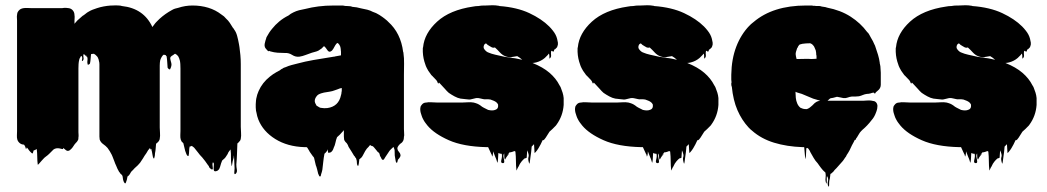

<svg xmlns="http://www.w3.org/2000/svg" viewBox="-20 -551 3993 732"><path d="M898 -67Q898 -57 899 -45Q900 -33 898 -22Q898 -21 897.5 -20.5Q897 -20 897 -18Q896 -15 892 -11Q889 -7 885 -4Q884 16 883.5 36Q883 56 881 76Q881 85 883 95.5Q885 106 878 112Q872 116 873.5 102.5Q875 89 874 82Q873 71 873 61Q873 51 872 41Q871 47 871 47Q871 47 871 49Q871 51 867 64Q866 68 865 76.5Q864 85 863 81Q860 66 860.5 50.5Q861 35 859 19Q859 19 858.5 19Q858 19 858 20Q856 22 854 25Q852 28 850 31Q850 32 848 36Q845 40 842.5 44.5Q840 49 836 53Q830 59 827 61Q823 70 819 85Q815 100 803 102Q796 103 795 97Q794 91 795 83Q796 75 795 71Q794 69 792.5 68.5Q791 68 791 69Q789 75 791 86Q793 97 787 95Q780 91 777 86Q777 86 776.5 83.5Q776 81 774 80Q771 76 768 71.5Q765 67 762 63L750 48L747 45Q742 40 735 30.5Q728 21 721 13L719 11Q717 9 711 5Q710 5 708 7Q703 7 703 8Q701 16 701 25Q701 34 699 43Q697 45 695 43Q692 41 689.5 33.5Q687 26 686 24Q684 17 682.5 9.5Q681 2 679 -5Q677 -7 677 -7Q676 -8 675 -9Q674 -10 673 -11Q671 -13 671 -15Q670 -16 670 -18Q669 -18 669 -18.5Q669 -19 669 -19Q667 -27 667.5 -36Q668 -45 668 -52V-290Q668 -298 667.5 -307Q667 -316 665 -323Q665 -324 664 -325Q664 -327 662 -331L659 -337Q657 -339 654.5 -341.5Q652 -344 649 -345Q649 -346 648.5 -346Q648 -346 648 -346Q646 -346 644 -344Q642 -342 640 -341Q628 -335 629 -328Q630 -321 633 -311Q636 -301 628 -286Q628 -286 623 -288Q620 -291 619 -293Q618 -304 617.5 -315Q617 -326 615 -337Q612 -338 612 -341H611Q604 -343 603 -342Q596 -336 591 -322Q590 -318 589.5 -312Q589 -306 589 -301V-65Q589 -55 590 -44Q591 -33 589 -22Q589 -22 588.5 -19.5Q588 -17 588 -18Q587 -16 586 -14Q585 -12 583 -10Q581 -8 578 -5.5Q575 -3 575 -3Q574 6 573.5 15Q573 24 571 33Q571 43 568 52Q568 53 566.5 53Q565 53 565 52Q563 50 561 37Q559 24 558 23Q558 21 557.5 19.5Q557 18 557 17Q555 19 554 19Q552 15 552 13Q548 17 544.5 22Q541 27 538 33Q534 38 531 43Q528 48 525 53Q521 58 518 63.5Q515 69 510 74Q505 80 499 85Q493 90 488 96L480 104Q478 108 474.5 113.5Q471 119 466 122Q465 126 464.5 130Q464 134 462 139Q461 141 460.5 143.5Q460 146 458 148Q456 149 453 144Q451 141 449 133Q448 129 448 125.5Q448 122 446 118Q448 120 444.5 116Q441 112 439 111Q438 109 437 107.5Q436 106 434 104Q427 92 423 81Q419 73 416 64Q413 55 409 46L406 39Q402 31 398.5 25.5Q395 20 390 13Q383 5 373.5 -1.5Q364 -8 360 -19Q359 -24 359 -30.5Q359 -37 359 -43V-306Q359 -310 358.5 -313Q358 -316 357 -319Q357 -321 356.5 -322Q356 -323 356 -324Q355 -327 353.5 -330.5Q352 -334 350 -336Q344 -343 338 -346Q336 -346 332.5 -345.5Q329 -345 328 -345Q328 -344 327.5 -344Q327 -344 327 -344Q326 -336 325.5 -327Q325 -318 323 -309Q322 -307 318.5 -305Q315 -303 314 -306Q312 -314 313.5 -322Q315 -330 310 -339Q309 -339 309 -339.5Q309 -340 308 -340Q312 -336 312 -334.5Q312 -333 302 -343Q302 -344 298 -344Q297 -338 298.5 -331Q300 -324 295 -319Q291 -316 293 -325Q295 -334 290 -338L287 -335V-334Q286 -333 283 -327Q283 -326 282.5 -325Q282 -324 282 -323Q280 -315 279.5 -306.5Q279 -298 279 -290V-47Q279 -43 279.5 -37.5Q280 -32 279 -27Q279 -21 278 -18L275 -13Q274 -11 272.5 -9.5Q271 -8 269 -6Q265 -2 264 0Q261 5 257 10.5Q253 16 248 20Q246 22 244 23Q237 26 231.5 21.5Q226 17 221 13Q221 16 220 17Q219 18 214 16.5Q209 15 208 15Q194 12 184 19Q180 23 176 27Q172 31 168 35Q162 41 155.5 45.5Q149 50 144 56Q143 57 138.5 62Q134 67 128 74Q124 78 124 77Q122 62 122 47Q122 32 120 17Q119 18 117 19Q115 20 113 21Q112 22 110.5 22Q109 22 108 23Q107 25 106.5 28.5Q106 32 104 34Q103 35 99 31Q95 27 95 27Q91 23 88.5 19Q86 15 82 11Q82 15 80 16Q78 17 77.5 13Q77 9 76 8Q75 6 74 4Q73 2 72 1Q71 0 67 0Q66 0 65.5 -0.5Q65 -1 63 -1Q55 -4 50 -11Q48 -13 46 -19Q44 -26 44.5 -35Q45 -44 45 -51V-473Q45 -478 44.5 -483.5Q44 -489 45 -494Q45 -498 47 -504Q49 -508 50.5 -509.5Q52 -511 53 -512Q58 -518 70 -520Q78 -521 85.5 -520.5Q93 -520 100 -520H217Q221 -521 224.5 -521Q228 -521 232 -521Q234 -521 236.5 -520.5Q239 -520 241 -520Q251 -519 257.5 -511.5Q264 -504 264 -493Q265 -488 264.5 -483Q264 -478 264 -473V-460Q266 -462 266 -463Q267 -463 267 -463.5Q267 -464 267 -464L275 -473Q279 -477 283.5 -480.5Q288 -484 292 -488Q294 -490 295.5 -491Q297 -492 299 -493Q299 -493 305 -497.5Q311 -502 312 -503Q313 -503 317 -506Q325 -511 333 -514Q341 -517 350 -520Q362 -524 375.5 -526.5Q389 -529 403 -530H408Q423 -531 433 -530Q436 -530 439 -529.5Q442 -529 445 -528Q528 -519 561 -448L567 -456Q569 -459 571.5 -462Q574 -465 576 -467L588 -479Q610 -499 636 -513Q641 -516 647 -518Q653 -520 659 -521Q686 -530 714 -530Q746 -530 774 -521.5Q802 -513 825 -495Q830 -492 834 -488.5Q838 -485 842 -480Q850 -473 856 -464Q862 -455 868 -445Q872 -441 873 -438Q880 -429 884 -414.5Q888 -400 891 -383Q892 -380 892 -377Q892 -374 893 -371Q895 -357 896.5 -340.5Q898 -324 898 -307V-291Q898 -280 898 -256Q898 -232 898 -204Q898 -176 898 -152Q898 -128 898 -117Z M1521 -36Q1521 -32 1520 -30Q1520 -17 1515 -11Q1514 -9 1511 -6.5Q1508 -4 1505 -2Q1494 9 1495 16Q1496 23 1501 28Q1506 33 1507 40Q1508 47 1497 58Q1496 61 1495.5 64.5Q1495 68 1493 70Q1492 71 1489 65Q1488 60 1487 54Q1486 48 1485 42Q1484 25 1484.5 22.5Q1485 20 1480 9L1476 13Q1473 16 1470.5 18Q1468 20 1465 24Q1461 30 1457 36Q1453 42 1449 48Q1448 49 1446 53Q1444 57 1442 58Q1437 60 1434 53Q1431 46 1429 44Q1428 41 1427.5 38Q1427 35 1425 32Q1423 31 1419 27Q1417 25 1416 23L1406 11L1401 6Q1399 7 1396 5Q1393 3 1391 2Q1386 7 1386 8Q1378 15 1372.5 24.5Q1367 34 1362 44Q1361 46 1358.5 49Q1356 52 1353 54Q1351 56 1350 56Q1349 62 1348.5 68.5Q1348 75 1346 81Q1345 82 1343.5 80.5Q1342 79 1342 78Q1340 70 1340.5 66.5Q1341 63 1337 51Q1336 51 1335.5 50.5Q1335 50 1335 50Q1335 49 1333 47Q1333 45 1331.5 44Q1330 43 1330 43L1321 28L1309 9Q1308 5 1306 1.5Q1304 -2 1302 -5L1301 -6Q1297 -9 1293 -16Q1293 -17 1292.5 -17.5Q1292 -18 1292 -19Q1291 -24 1291 -30.5Q1291 -37 1291 -47V-55Q1289 -53 1288 -51L1285 -48Q1276 -37 1265 -28Q1261 -18 1259 -7.5Q1257 3 1252 13Q1251 17 1248.5 21.5Q1246 26 1242 29Q1241 30 1236.5 31Q1232 32 1231 31Q1230 28 1230 24.5Q1230 21 1230 18Q1229 21 1227.5 23.5Q1226 26 1224 28Q1223 30 1221 31.5Q1219 33 1217 35Q1214 51 1212.5 65.5Q1211 80 1209 96Q1208 100 1207 104.5Q1206 109 1204 114Q1204 119 1201 122Q1200 123 1197 120Q1196 118 1195 115.5Q1194 113 1193 111Q1192 106 1189 94.5Q1186 83 1184 79Q1183 75 1182 70.5Q1181 66 1180 62Q1179 59 1178.5 55.5Q1178 52 1176 48L1173 45Q1170 41 1167 36.5Q1164 32 1161 28Q1160 25 1158 22.5Q1156 20 1154 16Q1153 14 1152 12.5Q1151 11 1149 10H1141Q1076 8 1029.5 -21Q983 -50 965 -95Q964 -98 963 -101Q962 -104 961 -107Q961 -108 960.5 -109Q960 -110 960 -111Q959 -116 958 -120.5Q957 -125 956 -129Q955 -135 955 -141.5Q955 -148 955 -154Q955 -158 955.5 -161Q956 -164 956 -168L957 -175Q960 -191 966 -204Q980 -236 1009 -259Q1015 -264 1021 -268Q1027 -272 1034 -276L1047 -283Q1049 -285 1052 -287Q1055 -289 1058 -290Q1060 -292 1063 -293Q1066 -294 1069 -295Q1080 -300 1091.5 -303Q1103 -306 1115 -309Q1129 -313 1143.5 -316Q1158 -319 1174 -322L1198 -326Q1212 -328 1225.5 -330.5Q1239 -333 1253 -335Q1257 -335 1258 -336L1280 -340V-356Q1280 -352 1279.5 -358Q1279 -364 1279 -365Q1279 -364 1278.5 -367.5Q1278 -371 1278 -370Q1278 -371 1277.5 -372Q1277 -373 1277 -374Q1275 -380 1269 -386Q1268 -386 1268 -386.5Q1268 -387 1266 -387Q1264 -386 1261.5 -383Q1259 -380 1258 -378Q1255 -373 1251 -365.5Q1247 -358 1241 -355Q1234 -351 1228 -360Q1222 -369 1218 -373Q1216 -375 1215 -375L1206 -366Q1203 -364 1200 -362Q1197 -360 1194 -358Q1188 -355 1181.5 -353.5Q1175 -352 1169 -350Q1157 -346 1145.5 -341.5Q1134 -337 1122 -335Q1107 -333 1094 -341.5Q1081 -350 1066 -349Q1052 -349 1038.5 -350Q1025 -351 1011 -355Q1007 -357 1006 -357Q1005 -357 1004 -356Q1003 -355 1002 -356Q1001 -357 1000.5 -358Q1000 -359 998 -360Q997 -362 995 -364Q993 -366 993 -366Q992 -367 990 -371Q988 -377 989 -383.5Q990 -390 992 -396Q993 -399 994 -402Q995 -405 996 -409Q1006 -428 1018 -442Q1029 -456 1044.5 -469Q1060 -482 1080 -492Q1088 -499 1099 -504Q1109 -509 1120.5 -512Q1132 -515 1144 -517Q1167 -523 1194 -526.5Q1221 -530 1253 -530H1273Q1279 -530 1284 -530Q1289 -530 1292 -529L1299 -528H1304Q1317 -528 1323 -525Q1340 -524 1357 -519Q1369 -517 1380.5 -514Q1392 -511 1401 -506Q1414 -502 1426.5 -494Q1439 -486 1449 -478Q1449 -477 1449.5 -477Q1450 -477 1450 -477Q1453 -475 1455.5 -472.5Q1458 -470 1460 -468Q1508 -425 1517 -353Q1518 -352 1518 -350Q1521 -329 1520.5 -308Q1520 -287 1520 -266V-59Q1520 -54 1520.5 -48Q1521 -42 1521 -36ZM1283 -203V-215Q1283 -216 1281 -215Q1280 -215 1278.5 -214.5Q1277 -214 1276 -214Q1272 -212 1267 -210.5Q1262 -209 1257 -207Q1247 -203 1236.5 -201.5Q1226 -200 1215 -198Q1210 -197 1204 -195Q1198 -193 1193 -190Q1189 -187 1187 -184Q1180 -175 1180 -166Q1180 -159 1187 -148Q1189 -147 1191.5 -145.5Q1194 -144 1197 -142L1202 -140Q1215 -139 1216 -138.5Q1217 -138 1228 -139Q1271 -145 1280 -188Q1282 -194 1282 -199Q1282 -202 1283 -203Z M2129 -151Q2126 -109 2102 -76Q2101 -74 2099 -72Q2097 -70 2095 -68Q2091 -64 2086 -59Q2081 -54 2075 -49Q2070 -42 2065.5 -34Q2061 -26 2055 -19Q2051 -15 2049 -17Q2041 1 2033 14Q2031 18 2028 21.5Q2025 25 2022 29Q2018 33 2018 32Q2017 24 2017 15.5Q2017 7 2016 -1Q2013 1 2011 4Q2010 5 2009 5.5Q2008 6 2007 8Q2006 18 2005 29Q2004 40 2002 51Q2001 56 2000 66Q1999 76 1997 71Q1992 55 1995 47.5Q1998 40 1990 22Q1989 29 1989 36Q1989 43 1988 50Q1988 51 1986.5 51Q1985 51 1984 52Q1983 52 1982.5 52.5Q1982 53 1980 53Q1974 58 1969 64Q1962 72 1957 84Q1956 85 1955 87Q1954 89 1953 91Q1952 93 1950.5 96.5Q1949 100 1949 99Q1947 81 1947 63Q1947 45 1945 27Q1943 25 1941 25Q1939 26 1937 26.5Q1935 27 1933 28Q1927 30 1922 30Q1922 31 1921.5 31Q1921 31 1921 32Q1911 43 1911 43Q1911 43 1915 39Q1919 35 1920.5 34.5Q1922 34 1913 45Q1911 47 1909 51Q1908 52 1907 55Q1906 58 1905 57Q1902 52 1902.5 41.5Q1903 31 1901 36Q1898 41 1900 49.5Q1902 58 1902.5 64.5Q1903 71 1897 71Q1888 71 1891.5 58Q1895 45 1893 36Q1893 35 1889 35Q1886 35 1885 34Q1882 34 1880 32Q1879 41 1879 50Q1879 59 1877 68Q1876 71 1875 66Q1874 61 1873 59Q1872 56 1871 53.5Q1870 51 1869 49L1860 26Q1860 30 1859.5 35.5Q1859 41 1857 45Q1856 47 1855.5 42.5Q1855 38 1853 36L1841 10H1835Q1746 8 1691 -16.5Q1636 -41 1610 -72Q1606 -77 1601.5 -83Q1597 -89 1594 -95Q1590 -102 1588 -108.5Q1586 -115 1584 -121Q1581 -133 1583 -142Q1583 -144 1584 -146Q1585 -148 1586 -149Q1587 -151 1590 -154Q1596 -160 1605 -160Q1613 -162 1626 -161Q1639 -160 1649 -160H1740Q1751 -160 1763 -161Q1775 -162 1786 -160Q1788 -159 1789.5 -159Q1791 -159 1793 -158Q1800 -156 1806 -152.5Q1812 -149 1818 -144L1825 -140Q1829 -138 1833 -136Q1837 -134 1841 -132Q1846 -131 1849 -130.5Q1852 -130 1856 -130Q1864 -130 1870 -133Q1878 -136 1879 -145V-152Q1878 -153 1878 -154Q1874 -162 1862 -167L1854 -170Q1852 -171 1850 -171.5Q1848 -172 1846 -172Q1841 -173 1834.5 -172.5Q1828 -172 1823 -173Q1816 -174 1809.5 -176Q1803 -178 1795 -177Q1790 -176 1784.5 -174.5Q1779 -173 1774 -172Q1769 -171 1764 -172Q1759 -173 1754 -173Q1750 -174 1745.5 -174Q1741 -174 1736 -175Q1725 -177 1713 -183.5Q1701 -190 1691 -197Q1684 -203 1675.5 -213Q1667 -223 1657 -233Q1654 -236 1654 -236Q1653 -236 1652.5 -234Q1652 -232 1650 -233Q1649 -234 1648.5 -236Q1648 -238 1647 -240Q1644 -246 1638 -251Q1636 -253 1634.5 -255Q1633 -257 1631 -258Q1633 -257 1628 -261.5Q1623 -266 1623 -267Q1617 -275 1613 -281Q1606 -293 1603.5 -299.5Q1601 -306 1598 -316Q1591 -340 1592 -366Q1592 -369 1593 -371Q1598 -424 1646.5 -468.5Q1695 -513 1784 -526Q1789 -527 1794 -527.5Q1799 -528 1804 -528Q1809 -529 1814.5 -529.5Q1820 -530 1825 -530H1832Q1845 -531 1857.5 -531Q1870 -531 1881 -529Q1883 -529 1884 -528Q1951 -523 1998 -501Q2045 -479 2074 -450Q2078 -446 2081 -442.5Q2084 -439 2088 -434Q2100 -419 2104 -403Q2106 -396 2107 -388.5Q2108 -381 2105 -374Q2104 -373 2104 -371Q2103 -371 2103 -370L2096 -363Q2095 -363 2094.5 -362.5Q2094 -362 2093 -362Q2093 -361 2092 -357.5Q2091 -354 2089 -354Q2089 -354 2088.5 -354Q2088 -354 2087 -355Q2087 -355 2085 -357H2082Q2082 -356 2081.5 -355.5Q2081 -355 2081 -354Q2080 -348 2081 -341Q2082 -334 2077 -329Q2074 -325 2074.5 -333.5Q2075 -342 2073 -346Q2072 -347 2071 -345Q2070 -343 2069 -342L2057 -330Q2043 -318 2024 -313Q2016 -311 2010 -311Q2050 -295 2075 -273.5Q2100 -252 2113 -226Q2117 -220 2118 -217Q2122 -207 2125 -197.5Q2128 -188 2129 -177ZM1934 -330Q1944 -329 1953 -327Q1962 -325 1971 -323Q1967 -327 1962 -330.5Q1957 -334 1952 -337Q1942 -335 1930.5 -333.5Q1919 -332 1908 -336Q1895 -341 1886 -351Q1877 -361 1867 -370Q1862 -368 1856 -370Q1852 -372 1848 -374.5Q1844 -377 1839 -380Q1837 -382 1835 -384Q1833 -386 1831 -385Q1826 -382 1825 -378V-377Q1824 -376 1824 -374V-368Q1825 -367 1825 -366.5Q1825 -366 1825 -366Q1827 -362 1831 -358Q1835 -354 1839 -352Q1843 -350 1844 -350Q1853 -346 1868 -342.5Q1883 -339 1906 -334L1930 -331Q1929 -331 1932.5 -330Q1936 -329 1934 -330Z M2719 -151Q2716 -109 2692 -76Q2691 -74 2689 -72Q2687 -70 2685 -68Q2681 -64 2676 -59Q2671 -54 2665 -49Q2660 -42 2655.5 -34Q2651 -26 2645 -19Q2641 -15 2639 -17Q2631 1 2623 14Q2621 18 2618 21.5Q2615 25 2612 29Q2608 33 2608 32Q2607 24 2607 15.5Q2607 7 2606 -1Q2603 1 2601 4Q2600 5 2599 5.5Q2598 6 2597 8Q2596 18 2595 29Q2594 40 2592 51Q2591 56 2590 66Q2589 76 2587 71Q2582 55 2585 47.5Q2588 40 2580 22Q2579 29 2579 36Q2579 43 2578 50Q2578 51 2576.5 51Q2575 51 2574 52Q2573 52 2572.5 52.5Q2572 53 2570 53Q2564 58 2559 64Q2552 72 2547 84Q2546 85 2545 87Q2544 89 2543 91Q2542 93 2540.5 96.5Q2539 100 2539 99Q2537 81 2537 63Q2537 45 2535 27Q2533 25 2531 25Q2529 26 2527 26.5Q2525 27 2523 28Q2517 30 2512 30Q2512 31 2511.5 31Q2511 31 2511 32Q2501 43 2501 43Q2501 43 2505 39Q2509 35 2510.5 34.5Q2512 34 2503 45Q2501 47 2499 51Q2498 52 2497 55Q2496 58 2495 57Q2492 52 2492.5 41.5Q2493 31 2491 36Q2488 41 2490 49.5Q2492 58 2492.5 64.5Q2493 71 2487 71Q2478 71 2481.5 58Q2485 45 2483 36Q2483 35 2479 35Q2476 35 2475 34Q2472 34 2470 32Q2469 41 2469 50Q2469 59 2467 68Q2466 71 2465 66Q2464 61 2463 59Q2462 56 2461 53.5Q2460 51 2459 49L2450 26Q2450 30 2449.5 35.5Q2449 41 2447 45Q2446 47 2445.5 42.5Q2445 38 2443 36L2431 10H2425Q2336 8 2281 -16.5Q2226 -41 2200 -72Q2196 -77 2191.5 -83Q2187 -89 2184 -95Q2180 -102 2178 -108.5Q2176 -115 2174 -121Q2171 -133 2173 -142Q2173 -144 2174 -146Q2175 -148 2176 -149Q2177 -151 2180 -154Q2186 -160 2195 -160Q2203 -162 2216 -161Q2229 -160 2239 -160H2330Q2341 -160 2353 -161Q2365 -162 2376 -160Q2378 -159 2379.5 -159Q2381 -159 2383 -158Q2390 -156 2396 -152.5Q2402 -149 2408 -144L2415 -140Q2419 -138 2423 -136Q2427 -134 2431 -132Q2436 -131 2439 -130.5Q2442 -130 2446 -130Q2454 -130 2460 -133Q2468 -136 2469 -145V-152Q2468 -153 2468 -154Q2464 -162 2452 -167L2444 -170Q2442 -171 2440 -171.5Q2438 -172 2436 -172Q2431 -173 2424.5 -172.5Q2418 -172 2413 -173Q2406 -174 2399.5 -176Q2393 -178 2385 -177Q2380 -176 2374.5 -174.5Q2369 -173 2364 -172Q2359 -171 2354 -172Q2349 -173 2344 -173Q2340 -174 2335.5 -174Q2331 -174 2326 -175Q2315 -177 2303 -183.5Q2291 -190 2281 -197Q2274 -203 2265.5 -213Q2257 -223 2247 -233Q2244 -236 2244 -236Q2243 -236 2242.5 -234Q2242 -232 2240 -233Q2239 -234 2238.5 -236Q2238 -238 2237 -240Q2234 -246 2228 -251Q2226 -253 2224.5 -255Q2223 -257 2221 -258Q2223 -257 2218 -261.5Q2213 -266 2213 -267Q2207 -275 2203 -281Q2196 -293 2193.5 -299.5Q2191 -306 2188 -316Q2181 -340 2182 -366Q2182 -369 2183 -371Q2188 -424 2236.5 -468.5Q2285 -513 2374 -526Q2379 -527 2384 -527.5Q2389 -528 2394 -528Q2399 -529 2404.5 -529.5Q2410 -530 2415 -530H2422Q2435 -531 2447.5 -531Q2460 -531 2471 -529Q2473 -529 2474 -528Q2541 -523 2588 -501Q2635 -479 2664 -450Q2668 -446 2671 -442.5Q2674 -439 2678 -434Q2690 -419 2694 -403Q2696 -396 2697 -388.5Q2698 -381 2695 -374Q2694 -373 2694 -371Q2693 -371 2693 -370L2686 -363Q2685 -363 2684.5 -362.5Q2684 -362 2683 -362Q2683 -361 2682 -357.5Q2681 -354 2679 -354Q2679 -354 2678.5 -354Q2678 -354 2677 -355Q2677 -355 2675 -357H2672Q2672 -356 2671.5 -355.5Q2671 -355 2671 -354Q2670 -348 2671 -341Q2672 -334 2667 -329Q2664 -325 2664.5 -333.5Q2665 -342 2663 -346Q2662 -347 2661 -345Q2660 -343 2659 -342L2647 -330Q2633 -318 2614 -313Q2606 -311 2600 -311Q2640 -295 2665 -273.5Q2690 -252 2703 -226Q2707 -220 2708 -217Q2712 -207 2715 -197.5Q2718 -188 2719 -177ZM2524 -330Q2534 -329 2543 -327Q2552 -325 2561 -323Q2557 -327 2552 -330.5Q2547 -334 2542 -337Q2532 -335 2520.5 -333.5Q2509 -332 2498 -336Q2485 -341 2476 -351Q2467 -361 2457 -370Q2452 -368 2446 -370Q2442 -372 2438 -374.5Q2434 -377 2429 -380Q2427 -382 2425 -384Q2423 -386 2421 -385Q2416 -382 2415 -378V-377Q2414 -376 2414 -374V-368Q2415 -367 2415 -366.5Q2415 -366 2415 -366Q2417 -362 2421 -358Q2425 -354 2429 -352Q2433 -350 2434 -350Q2443 -346 2458 -342.5Q2473 -339 2496 -334L2520 -331Q2519 -331 2522.5 -330Q2526 -329 2524 -330Z M3142 137Q3141 142 3141 153Q3141 164 3138 159Q3134 151 3136.5 140.5Q3139 130 3134 122Q3132 118 3132 126.5Q3132 135 3132 143Q3132 151 3130 148Q3126 138 3127.5 127.5Q3129 117 3127 107Q3122 103 3117.5 98Q3113 93 3110 89Q3106 84 3103 79.5Q3100 75 3097 71Q3089 63 3082 51L3070 30Q3070 29 3067 23.5Q3064 18 3062 16Q3060 14 3058 13Q3054 13 3054 16Q3053 26 3053 35.5Q3053 45 3051 55Q3051 57 3050 52Q3049 47 3049 44Q3048 36 3047.5 27Q3047 18 3046 10H3040Q2980 8 2931 -7Q2882 -22 2847 -53L2841 -58L2834 -65Q2808 -93 2791.5 -131Q2775 -169 2770 -221Q2769 -221 2769 -223Q2768 -225 2768 -233Q2768 -234 2768.5 -235Q2769 -236 2769 -237Q2768 -242 2768 -247.5Q2768 -253 2768 -259V-266Q2769 -326 2787 -373Q2805 -420 2837 -453Q2839 -454 2839.5 -455Q2840 -456 2841 -457Q2842 -458 2845 -460.5Q2848 -463 2848 -463Q2851 -466 2853 -467Q2927 -530 3053 -530H3074Q3078 -530 3079 -529Q3088 -529 3092 -528Q3106 -529 3113 -526Q3118 -525 3123 -524.5Q3128 -524 3133 -522Q3185 -512 3223 -487.5Q3261 -463 3286 -429Q3291 -425 3294 -419Q3297 -413 3300 -408L3308 -394Q3309 -391 3310.5 -388.5Q3312 -386 3313 -383Q3315 -380 3316 -377Q3317 -374 3318 -371Q3323 -357 3327.5 -342Q3332 -327 3334 -312Q3334 -308 3335 -306Q3337 -298 3337 -290Q3337 -282 3338 -274V-228Q3338 -214 3326 -205Q3323 -203 3319 -199Q3317 -194 3315 -194Q3315 -194 3311 -198Q3309 -198 3305 -197Q3301 -196 3299 -195Q3295 -194 3292 -193.5Q3289 -193 3285 -193Q3277 -192 3270 -189Q3263 -186 3255 -184Q3249 -183 3242 -183Q3235 -183 3228 -183Q3219 -182 3211.5 -179Q3204 -176 3196 -177Q3190 -178 3184 -179.5Q3178 -181 3171 -182Q3167 -181 3163.5 -180Q3160 -179 3156 -178Q3153 -177 3150 -177Q3147 -177 3144 -175Q3141 -173 3135 -167H3272Q3276 -167 3280.5 -167.5Q3285 -168 3290 -168H3295Q3301 -168 3309 -166Q3311 -166 3312 -165.5Q3313 -165 3314 -165Q3321 -162 3324 -154Q3326 -148 3325 -144Q3325 -137 3322 -128L3319 -120Q3313 -104 3303 -93Q3299 -88 3295 -83Q3291 -78 3286 -73Q3282 -69 3278 -65Q3274 -61 3269 -57L3263 -51Q3258 -46 3254.5 -39.5Q3251 -33 3247 -27Q3244 -24 3243 -22Q3245 -24 3243 -20Q3241 -16 3239 -18Q3237 -13 3234.5 -9Q3232 -5 3228 3Q3226 8 3223.5 12.5Q3221 17 3219 22Q3213 33 3208 40Q3207 43 3205.5 45.5Q3204 48 3202 50L3198 56Q3197 57 3196 59Q3195 61 3193 63Q3187 70 3181 76.5Q3175 83 3169 90L3162 97Q3160 100 3157.5 103Q3155 106 3152 108Q3148 112 3146 112Q3145 118 3144.5 124.5Q3144 131 3142 137ZM3017 -326H3022Q3035 -326 3048 -326.5Q3061 -327 3074 -326L3093 -327V-339Q3092 -340 3092 -341Q3092 -345 3091.5 -350Q3091 -355 3090 -359L3084 -373Q3083 -374 3083 -374.5Q3083 -375 3082 -376Q3077 -383 3071 -385Q3071 -386 3068 -386H3067Q3060 -386 3053 -385.5Q3046 -385 3039 -384Q3037 -383 3033.5 -382.5Q3030 -382 3027 -380Q3026 -379 3026 -378.5Q3026 -378 3025 -377Q3023 -375 3022 -372Q3021 -369 3019 -367Q3013 -351 3013.5 -344Q3014 -337 3017 -326ZM3044 -136Q3046 -135 3056 -135Q3062 -137 3067.5 -141Q3073 -145 3077 -149L3086 -158Q3094 -164 3098 -165Q3102 -166 3107 -167Q3100 -169 3093.5 -171Q3087 -173 3080 -175Q3069 -179 3058.5 -184Q3048 -189 3037 -193L3017 -199Q3015 -201 3013 -201V-196Q3013 -195 3013.5 -187.5Q3014 -180 3014 -178Q3015 -167 3019.5 -156.5Q3024 -146 3032 -140L3040 -137Q3041 -136 3044 -136Z M3932 -151Q3929 -109 3905 -76Q3904 -74 3902 -72Q3900 -70 3898 -68Q3894 -64 3889 -59Q3884 -54 3878 -49Q3873 -42 3868.5 -34Q3864 -26 3858 -19Q3854 -15 3852 -17Q3844 1 3836 14Q3834 18 3831 21.5Q3828 25 3825 29Q3821 33 3821 32Q3820 24 3820 15.5Q3820 7 3819 -1Q3816 1 3814 4Q3813 5 3812 5.5Q3811 6 3810 8Q3809 18 3808 29Q3807 40 3805 51Q3804 56 3803 66Q3802 76 3800 71Q3795 55 3798 47.5Q3801 40 3793 22Q3792 29 3792 36Q3792 43 3791 50Q3791 51 3789.5 51Q3788 51 3787 52Q3786 52 3785.5 52.5Q3785 53 3783 53Q3777 58 3772 64Q3765 72 3760 84Q3759 85 3758 87Q3757 89 3756 91Q3755 93 3753.5 96.5Q3752 100 3752 99Q3750 81 3750 63Q3750 45 3748 27Q3746 25 3744 25Q3742 26 3740 26.5Q3738 27 3736 28Q3730 30 3725 30Q3725 31 3724.5 31Q3724 31 3724 32Q3714 43 3714 43Q3714 43 3718 39Q3722 35 3723.5 34.5Q3725 34 3716 45Q3714 47 3712 51Q3711 52 3710 55Q3709 58 3708 57Q3705 52 3705.5 41.5Q3706 31 3704 36Q3701 41 3703 49.5Q3705 58 3705.5 64.5Q3706 71 3700 71Q3691 71 3694.5 58Q3698 45 3696 36Q3696 35 3692 35Q3689 35 3688 34Q3685 34 3683 32Q3682 41 3682 50Q3682 59 3680 68Q3679 71 3678 66Q3677 61 3676 59Q3675 56 3674 53.5Q3673 51 3672 49L3663 26Q3663 30 3662.5 35.5Q3662 41 3660 45Q3659 47 3658.5 42.5Q3658 38 3656 36L3644 10H3638Q3549 8 3494 -16.5Q3439 -41 3413 -72Q3409 -77 3404.5 -83Q3400 -89 3397 -95Q3393 -102 3391 -108.5Q3389 -115 3387 -121Q3384 -133 3386 -142Q3386 -144 3387 -146Q3388 -148 3389 -149Q3390 -151 3393 -154Q3399 -160 3408 -160Q3416 -162 3429 -161Q3442 -160 3452 -160H3543Q3554 -160 3566 -161Q3578 -162 3589 -160Q3591 -159 3592.5 -159Q3594 -159 3596 -158Q3603 -156 3609 -152.5Q3615 -149 3621 -144L3628 -140Q3632 -138 3636 -136Q3640 -134 3644 -132Q3649 -131 3652 -130.5Q3655 -130 3659 -130Q3667 -130 3673 -133Q3681 -136 3682 -145V-152Q3681 -153 3681 -154Q3677 -162 3665 -167L3657 -170Q3655 -171 3653 -171.5Q3651 -172 3649 -172Q3644 -173 3637.5 -172.5Q3631 -172 3626 -173Q3619 -174 3612.5 -176Q3606 -178 3598 -177Q3593 -176 3587.5 -174.5Q3582 -173 3577 -172Q3572 -171 3567 -172Q3562 -173 3557 -173Q3553 -174 3548.5 -174Q3544 -174 3539 -175Q3528 -177 3516 -183.5Q3504 -190 3494 -197Q3487 -203 3478.5 -213Q3470 -223 3460 -233Q3457 -236 3457 -236Q3456 -236 3455.5 -234Q3455 -232 3453 -233Q3452 -234 3451.5 -236Q3451 -238 3450 -240Q3447 -246 3441 -251Q3439 -253 3437.5 -255Q3436 -257 3434 -258Q3436 -257 3431 -261.5Q3426 -266 3426 -267Q3420 -275 3416 -281Q3409 -293 3406.5 -299.5Q3404 -306 3401 -316Q3394 -340 3395 -366Q3395 -369 3396 -371Q3401 -424 3449.5 -468.5Q3498 -513 3587 -526Q3592 -527 3597 -527.5Q3602 -528 3607 -528Q3612 -529 3617.5 -529.5Q3623 -530 3628 -530H3635Q3648 -531 3660.5 -531Q3673 -531 3684 -529Q3686 -529 3687 -528Q3754 -523 3801 -501Q3848 -479 3877 -450Q3881 -446 3884 -442.5Q3887 -439 3891 -434Q3903 -419 3907 -403Q3909 -396 3910 -388.5Q3911 -381 3908 -374Q3907 -373 3907 -371Q3906 -371 3906 -370L3899 -363Q3898 -363 3897.5 -362.5Q3897 -362 3896 -362Q3896 -361 3895 -357.5Q3894 -354 3892 -354Q3892 -354 3891.5 -354Q3891 -354 3890 -355Q3890 -355 3888 -357H3885Q3885 -356 3884.5 -355.5Q3884 -355 3884 -354Q3883 -348 3884 -341Q3885 -334 3880 -329Q3877 -325 3877.5 -333.5Q3878 -342 3876 -346Q3875 -347 3874 -345Q3873 -343 3872 -342L3860 -330Q3846 -318 3827 -313Q3819 -311 3813 -311Q3853 -295 3878 -273.5Q3903 -252 3916 -226Q3920 -220 3921 -217Q3925 -207 3928 -197.5Q3931 -188 3932 -177ZM3737 -330Q3747 -329 3756 -327Q3765 -325 3774 -323Q3770 -327 3765 -330.5Q3760 -334 3755 -337Q3745 -335 3733.5 -333.5Q3722 -332 3711 -336Q3698 -341 3689 -351Q3680 -361 3670 -370Q3665 -368 3659 -370Q3655 -372 3651 -374.5Q3647 -377 3642 -380Q3640 -382 3638 -384Q3636 -386 3634 -385Q3629 -382 3628 -378V-377Q3627 -376 3627 -374V-368Q3628 -367 3628 -366.5Q3628 -366 3628 -366Q3630 -362 3634 -358Q3638 -354 3642 -352Q3646 -350 3647 -350Q3656 -346 3671 -342.5Q3686 -339 3709 -334L3733 -331Q3732 -331 3735.5 -330Q3739 -329 3737 -330Z"/></svg>

Font: Rubik Wet Paint
Style: Regular
Weight: 400
Designer: Hubert and Fischer, NaN
Foundry: Hubert and Fischer, NaN
Version: Version 2.200